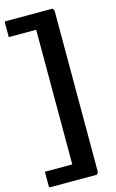

<svg xmlns="http://www.w3.org/2000/svg" viewBox="-147 -790 620 1022"><g transform="rotate(-15 163.0 -278.5)"><path d="M-4 179Q-10 179 -10 171V92H141V-650H-10V-729Q-10 -736 -4 -736H254L262 -724V167L254 179Z"/></g></svg>

Font: Kreon
Style: Bold
Weight: 700
Designer: Julia Petretta
Foundry: Julia Petretta and Eli Heuer
Version: Version 2.002